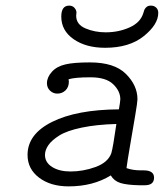

<svg xmlns="http://www.w3.org/2000/svg" viewBox="-20 -659 583 683"><path d="M78 -108Q78 -182 165.5 -225.5Q253 -269 403 -270Q408 -299 408 -306Q408 -335 382.5 -359.5Q357 -384 302 -384Q246 -384 224 -377Q224 -375 224.5 -372.5Q225 -370 225 -369Q225 -349 213 -337.5Q201 -326 184 -326Q169 -326 158 -336.5Q147 -347 147 -363Q147 -384 164.5 -403.5Q182 -423 213 -430Q242 -437 300 -437Q387 -437 428 -396Q469 -355 469 -306Q469 -296 461 -248.5Q453 -201 443 -143Q433 -85 430 -61Q452 -53 481 -53H491Q528 -53 528 -27Q528 0 495 0H475Q431 -1 408.5 -8Q386 -15 374 -35Q311 4 224 4Q160 4 119 -27Q78 -58 78 -108ZM140 -108Q140 -81 165.5 -65Q191 -49 231 -49Q276 -49 320 -65Q364 -81 376 -114Q382 -134 394 -218Q323 -216 270.5 -205Q218 -194 191 -177Q164 -160 152 -142.5Q140 -125 140 -108ZM198 -600Q198 -639 226 -639Q238 -639 245 -631Q252 -623 252 -614Q252 -613 251.5 -609Q251 -605 251 -603Q251 -572 284 -558Q317 -544 356 -544Q402 -544 441 -561.5Q480 -579 490 -613L491 -616Q492 -619 492.5 -621Q493 -623 494.5 -626Q496 -629 498 -631Q500 -633 502.5 -635Q505 -637 508.5 -638Q512 -639 517 -639Q528 -639 535.5 -632Q543 -625 543 -613Q543 -572 491.5 -530.5Q440 -489 354 -489Q286 -489 242 -519.5Q198 -550 198 -600Z"/></svg>

Font: CMU Typewriter Text
Style: LightOblique
Weight: 200
Italic angle: -9.46001°
Version: Version 0.7.0